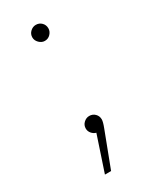

<svg xmlns="http://www.w3.org/2000/svg" viewBox="-131 -381 433 540"><g transform="rotate(-30 85.0 -111.0)"><path d="M111 -316Q111 -306 103.5 -298Q96 -290 85 -290Q75 -290 67 -298Q59 -306 59 -316Q59 -327 67 -334.5Q75 -342 85 -342Q96 -342 103.5 -334.5Q111 -327 111 -316ZM113 -19Q113 -11 106 7L63 120H43L81 6Q73 4 67 -3Q61 -10 61 -19Q61 -30 69 -37.5Q77 -45 87 -45Q98 -45 105.5 -37.5Q113 -30 113 -19Z"/></g></svg>

Font: TypoPRO Montserrat
Style: Regular
Weight: 250
Designer: Julieta Ulanovsky
Foundry: Julieta Ulanovsky
Version: Version 6.001